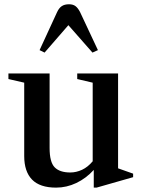

<svg xmlns="http://www.w3.org/2000/svg" viewBox="-20 -869 661 900"><path d="M243 10.5Q167 10.5 130.2 -27.2Q93.5 -65 93.5 -137.5V-481.5L19.5 -498.5V-524.5H212.5V-175.5Q212.5 -109 236.2 -84.8Q260 -60.5 309.5 -60.5Q337.5 -60.5 364.8 -73.2Q392 -86 414.5 -113V-481.5L342 -498.5V-524.5H533.5V-80L604 -55V-38.5L432.5 10.5H419.5V-72.5Q383.5 -33 337.8 -11.2Q292 10.5 243 10.5ZM189 -622.5 165.5 -634 247.5 -812Q256.5 -831.5 269.5 -840.2Q282.5 -849 303.5 -849Q322.5 -849 334 -840.2Q345.5 -831.5 355.5 -812L439 -634L413.5 -622.5L300.5 -751Z"/></svg>

Font: Libre Caslon Text Medium
Style: Regular
Weight: 500
Designer: Pablo Impallari, Rodrigo Fuenzalida, Katja Schimmel
Foundry: Pablo Impallari, Rodrigo Fuenzalida
Version: Version 2.000